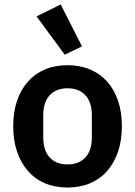

<svg xmlns="http://www.w3.org/2000/svg" viewBox="-20 -825 603 857"><path d="M281 12Q225 12 180.5 -7Q136 -26 104.5 -62Q73 -98 56 -148.5Q39 -199 39 -262Q39 -325 56 -375Q73 -425 104.5 -460.5Q136 -496 180.5 -515Q225 -534 281 -534Q337 -534 382 -515Q427 -496 458.5 -460.5Q490 -425 507 -375Q524 -325 524 -262Q524 -199 507 -148.5Q490 -98 458.5 -62Q427 -26 382 -7Q337 12 281 12ZM281 -91Q332 -91 361 -122Q390 -153 390 -213V-310Q390 -369 361 -400Q332 -431 281 -431Q231 -431 202 -400Q173 -369 173 -310V-213Q173 -153 202 -122Q231 -91 281 -91ZM143 -752 251 -805 346 -618 269 -581Z"/></svg>

Font: IBM Plex Sans Thai Looped SemiBold
Style: Regular
Weight: 600
Designer: Mike Abbink, Paul van der Laan, Pieter van Rosmalen, Ben Mitchell, Mark Frömberg
Foundry: Bold Monday
Version: Version 1.1